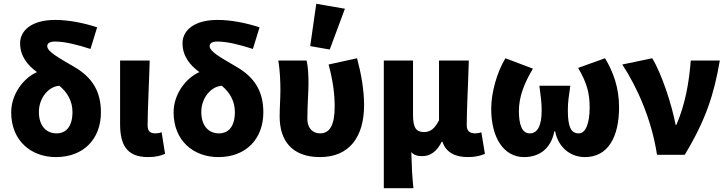

<svg xmlns="http://www.w3.org/2000/svg" viewBox="-20 -816 3831 1012"><path d="M275 12C421 12 512 -84 512 -224C512 -340 461 -411 372 -463C291 -511 229 -543 229 -573C229 -588 242 -597 270 -597C322 -597 389 -580 457 -558L492 -672C425 -694 344 -711 271 -711C145 -711 86 -654 86 -588C86 -521 124 -473 175 -436C104 -405 39 -320 39 -224C39 -74 144 12 275 12ZM185 -226C185 -299 235 -360 293 -364C333 -331 362 -285 362 -226C362 -145 325 -113 278 -113C226 -113 185 -150 185 -226Z M760 12C804 12 828 4 850 -5L832 -119C822 -115 809 -113 801 -113C772 -113 758 -123 758 -156C758 -235 766 -383 769 -497H613V-162C613 -57 645 12 760 12Z M1131 12C1277 12 1368 -84 1368 -224C1368 -340 1317 -411 1228 -463C1147 -511 1085 -543 1085 -573C1085 -588 1098 -597 1126 -597C1178 -597 1245 -580 1313 -558L1348 -672C1281 -694 1200 -711 1127 -711C1001 -711 942 -654 942 -588C942 -521 980 -473 1031 -436C960 -405 895 -320 895 -224C895 -74 1000 12 1131 12ZM1041 -226C1041 -299 1091 -360 1149 -364C1189 -331 1218 -285 1218 -226C1218 -145 1181 -113 1134 -113C1082 -113 1041 -150 1041 -226Z M1667 12C1820 12 1899 -93 1899 -262C1899 -344 1883 -430 1862 -509L1712 -476C1736 -387 1744 -317 1744 -255C1744 -156 1718 -113 1667 -113C1629 -113 1600 -140 1600 -189C1600 -255 1606 -334 1606 -374C1606 -421 1604 -463 1596 -497H1447C1456 -442 1458 -382 1458 -342C1458 -296 1454 -248 1454 -202C1454 -78 1516 12 1667 12ZM1718 -555 1798 -770 1647 -796 1615 -573Z M2003 176H2159C2152 109 2150 57 2148 -14C2164 4 2185 7 2207 7C2249 7 2285 -20 2308 -69H2312C2329 -16 2375 12 2445 12C2489 12 2514 4 2536 -5L2517 -119C2507 -115 2494 -113 2486 -113C2458 -113 2440 -123 2440 -156C2440 -235 2448 -383 2451 -497H2294V-182C2271 -137 2248 -120 2215 -120C2175 -120 2157 -141 2157 -209V-497H2003Z M2742 12C2825 12 2884 -34 2902 -124H2906C2924 -34 2991 12 3063 12C3185 12 3243 -94 3243 -251C3243 -353 3213 -436 3169 -509L3027 -458C3074 -379 3088 -324 3088 -249C3088 -162 3065 -113 3031 -113C2991 -113 2973 -144 2973 -235C2973 -280 2978 -306 2986 -364H2823C2830 -306 2835 -280 2835 -235C2835 -154 2814 -113 2772 -113C2731 -113 2715 -160 2715 -231C2715 -302 2741 -375 2789 -454L2644 -509C2600 -437 2569 -328 2569 -243C2569 -89 2636 12 2742 12Z M3443 0H3589C3701 -185 3744 -321 3774 -497H3621C3612 -385 3593 -268 3545 -158H3541C3522 -260 3470 -422 3418 -509L3260 -476C3339 -356 3415 -185 3443 0Z"/></svg>

Font: Source Sans Pro
Style: Bold
Weight: 700
Designer: Paul D. Hunt
Foundry: Adobe Systems Incorporated
Version: Version 3.006;hotconv 1.0.111;makeotfexe 2.5.65597